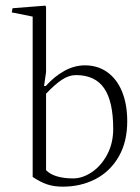

<svg xmlns="http://www.w3.org/2000/svg" viewBox="-20 -663 507 694"><path d="M98.1 -23.4Q126 -4.9 150.4 3.4Q174.8 11.7 207 11.7Q272 11.7 325 -15.6Q377.9 -43 408.9 -96.4Q439.9 -149.9 439.9 -224.6Q439.9 -285.6 421.4 -331.3Q402.8 -377 368.2 -401.9Q333.5 -426.8 287.1 -426.8Q248.5 -426.8 212.2 -406.5Q175.8 -386.2 145.5 -352.1H139.2L146.5 -402.3V-638.2L144 -642.6L25.4 -633.3L22.5 -618.2L98.1 -603ZM254.4 -391.6Q323.7 -391.6 356.4 -344Q389.2 -296.4 389.2 -197.3Q389.2 -145 367.4 -104.2Q345.7 -63.5 312 -40.8Q278.3 -18.1 244.1 -18.1Q211.9 -18.1 186.5 -25.4Q161.1 -32.7 146.5 -47.9V-324.2Q177.7 -357.4 203.4 -374.5Q229 -391.6 254.4 -391.6Z"/></svg>

Font: Neuton ExtraLight
Style: Regular
Weight: 275
Designer: Brian M Zick
Foundry: Brian M Zick
Version: Version 1.560